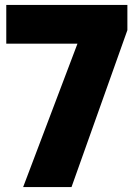

<svg xmlns="http://www.w3.org/2000/svg" viewBox="-20 -760 566 780"><path d="M74 0 315.5 -637.5 379.5 -582.5H5.5V-740H497.5V-637.5L270.5 0Z"/></svg>

Font: Encode Sans Condensed Thin ExtraBold
Style: Regular
Weight: 800
Version: Version 3.002